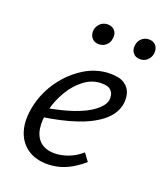

<svg xmlns="http://www.w3.org/2000/svg" viewBox="-118 -688 667 778"><g transform="rotate(20 215.5 -299.0)"><path d="M175 9Q123 9 88 -16.5Q53 -42 40.5 -87Q28 -132 41 -192Q55 -255 92.5 -307Q130 -359 182 -391Q234 -423 293 -423Q333 -423 354 -408.5Q375 -394 381.5 -371Q388 -348 383 -322Q374 -279 333.5 -247Q293 -215 230 -194.5Q167 -174 89 -163L91 -203Q157 -214 207.5 -231.5Q258 -249 288 -272Q318 -295 324 -319Q326 -329 323.5 -342Q321 -355 310 -364.5Q299 -374 272 -374Q232 -374 198 -348.5Q164 -323 140 -282.5Q116 -242 105 -197Q94 -151 99.5 -116Q105 -81 127.5 -61.5Q150 -42 189 -42Q214 -42 244.5 -52.5Q275 -63 304 -88L328 -55Q305 -35 279.5 -20Q254 -5 228 2Q202 9 175 9ZM206 -519Q185 -519 174.5 -533.5Q164 -548 167 -568Q171 -585 183.5 -596Q196 -607 214 -607Q234 -607 245 -593.5Q256 -580 252 -559Q250 -542 237 -530.5Q224 -519 206 -519ZM384 -519Q363 -519 352.5 -533.5Q342 -548 346 -568Q349 -585 361.5 -596Q374 -607 392 -607Q412 -607 422.5 -593.5Q433 -580 430 -559Q427 -542 414.5 -530.5Q402 -519 384 -519Z"/></g></svg>

Font: Ysabeau
Style: Italic
Weight: 400
Italic angle: -12°
Designer: Christian Thalmann (Catharsis Fonts)
Version: Version 2.000;gftools[0.9.27.dev2+g8671c4b]